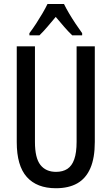

<svg xmlns="http://www.w3.org/2000/svg" viewBox="-20 -950 569 979"><path d="M463.4 -713.9V-226.1Q463.4 -144.5 440.7 -92.3Q418 -40 374 -15.1Q330.1 9.8 265.1 9.8Q168 9.8 116.7 -47.6Q65.4 -105 65.4 -225.1V-713.9H158.2V-226.1Q158.2 -144.5 186 -109.1Q213.9 -73.7 265.6 -73.7Q300.3 -73.7 323.5 -88.9Q346.7 -104 358.6 -137.7Q370.6 -171.4 370.6 -227.1V-713.9ZM306.2 -929.7Q316.9 -907.7 332.5 -881.3Q348.1 -855 365.5 -828.9Q382.8 -802.7 398.9 -780.8V-770H348.1Q328.1 -789.1 307.4 -813Q286.6 -836.9 264.2 -863.8Q242.2 -837.4 220.5 -812Q198.7 -786.6 181.2 -770H129.9V-780.8Q147 -803.2 164.3 -829.8Q181.6 -856.4 197 -882.8Q212.4 -909.2 222.2 -929.7Z"/></svg>

Font: Open Sans Condensed Medium
Style: Regular
Weight: 500
Width: 3
Designer: Monotype Design Team
Foundry: Monotype Imaging Inc.
Version: Version 3.000